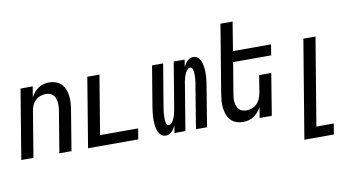

<svg xmlns="http://www.w3.org/2000/svg" viewBox="-87 -968 2673 1416"><g transform="rotate(-10 1250.0 -260.0)"><path d="M6 0 92 -520H183L170 -441Q180 -459 194 -476Q208 -493 226 -505Q244 -517 265 -522.5Q286 -528 306 -528Q332 -528 356.5 -519.5Q381 -511 398 -493.5Q415 -476 424 -452.5Q433 -429 436 -404Q439 -379 437.5 -352.5Q436 -326 431 -299L382 0H291L343 -313Q345 -328 346 -343.5Q347 -359 345 -374Q343 -389 338 -403Q333 -417 323 -427.5Q313 -438 298.5 -443Q284 -448 269 -448Q248 -448 226.5 -440.5Q205 -433 189 -417Q173 -401 164.5 -380Q156 -359 153 -338L97 0Z M506 0 592 -520H683L610 -80H895L882 0Z M1089 8Q1072 8 1058.5 -0.5Q1045 -9 1037.5 -23Q1030 -37 1025.5 -53Q1021 -69 1019.5 -85.5Q1018 -102 1017.5 -118.5Q1017 -135 1018.5 -152Q1020 -169 1022 -186Q1024 -203 1027 -221L1077 -520H1160L1108 -209Q1107 -201 1105.5 -193Q1104 -185 1103 -177Q1102 -169 1101 -161Q1100 -153 1100 -145.5Q1100 -138 1099.5 -130Q1099 -122 1099.5 -114.5Q1100 -107 1101 -99Q1102 -91 1103.5 -84Q1105 -77 1110 -71Q1115 -65 1123 -65Q1134 -65 1143 -74.5Q1152 -84 1157.5 -94.5Q1163 -105 1167 -115.5Q1171 -126 1173.5 -137Q1176 -148 1178.5 -159.5Q1181 -171 1183 -182L1239 -520H1321L1312 -466Q1318 -477 1324.5 -488Q1331 -499 1340 -508Q1349 -517 1360.5 -522.5Q1372 -528 1384 -528Q1401 -528 1414.5 -519.5Q1428 -511 1436 -497Q1444 -483 1448 -467Q1452 -451 1454 -434.5Q1456 -418 1456 -401.5Q1456 -385 1455 -368Q1454 -351 1451.5 -334Q1449 -317 1446 -299L1397 0H1314L1365 -311Q1367 -319 1368 -327Q1369 -335 1370.5 -343Q1372 -351 1372.5 -359Q1373 -367 1373.5 -374.5Q1374 -382 1374.5 -390Q1375 -398 1374 -405.5Q1373 -413 1372.5 -421Q1372 -429 1370 -436Q1368 -443 1363 -449Q1358 -455 1350 -455Q1339 -455 1330.5 -445.5Q1322 -436 1316 -425.5Q1310 -415 1306.5 -404.5Q1303 -394 1300 -383Q1297 -372 1294.5 -360.5Q1292 -349 1291 -338L1235 0H1153L1162 -54Q1156 -43 1149 -32Q1142 -21 1133 -12Q1124 -3 1112.5 2.5Q1101 8 1089 8Z M1667 8Q1641 8 1616.5 -0.5Q1592 -9 1575.5 -26.5Q1559 -44 1550 -67.5Q1541 -91 1537.5 -116Q1534 -141 1536 -167.5Q1538 -194 1542 -221L1627 -735H1718L1683 -520H1968L1955 -440H1670L1631 -207Q1628 -192 1627 -176.5Q1626 -161 1628 -146Q1630 -131 1635.5 -117Q1641 -103 1650.5 -92.5Q1660 -82 1675 -77Q1690 -72 1705 -72Q1726 -72 1747 -79.5Q1768 -87 1784 -103Q1800 -119 1808.5 -140Q1817 -161 1821 -182L1842 -312H1933L1882 0H1791L1804 -79Q1794 -61 1779.5 -44Q1765 -27 1747 -15Q1729 -3 1708 2.5Q1687 8 1667 8Z M2088 215 2210 -520H2301L2192 135H2322L2309 215Z"/></g></svg>

Font: Iosevka Term Curly Medium
Style: Italic
Weight: 500
Italic angle: -9°
Designer: Belleve Invis
Foundry: Belleve Invis
Version: Version 32.3.0